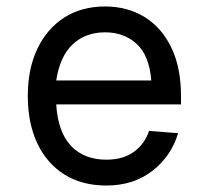

<svg xmlns="http://www.w3.org/2000/svg" viewBox="-20 -562 640 594"><path d="M309 12Q234 12 179.5 -22Q125 -56 95.5 -118.5Q66 -181 66 -265Q66 -349 95.5 -411Q125 -473 178.5 -507.5Q232 -542 305 -542Q374 -542 427 -509.5Q480 -477 510 -415Q540 -353 540 -264V-239H154Q159 -154 199.5 -111Q240 -68 309 -68Q361 -68 394.5 -92.5Q428 -117 441 -157L531 -150Q510 -79 451.5 -33.5Q393 12 309 12ZM154 -313H448Q442 -390 403 -426Q364 -462 305 -462Q244 -462 204.5 -424.5Q165 -387 154 -313Z"/></svg>

Font: Geist Mono
Style: Regular
Weight: 400
Monospace: yes
Designer: Basement.studio, Andrés Briganti, Mateo Zaragoza
Foundry: Basement.studio, Vercel, Andrés Briganti, Guido Ferreyra, Mateo Zaragoza
Version: Version 1.500; ttfautohint (v1.8.4.7-5d5b)